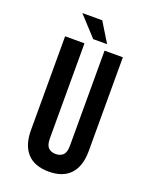

<svg xmlns="http://www.w3.org/2000/svg" viewBox="-157 -932 808 1025"><g transform="rotate(20 246.5 -419.5)"><path d="M195 -700V-160Q195 -122 210.5 -107Q226 -92 252 -92Q278 -92 293.5 -107Q309 -122 309 -160V-700H413V-167Q413 -82 371.5 -36.5Q330 9 249 9Q168 9 126.5 -36.5Q85 -82 85 -167V-700ZM242 -848 310 -737H231L129 -848Z"/></g></svg>

Font: Bebas Neue Bold
Style: Regular
Weight: 700
Designer: Ryoichi Tsunekawa & LGV (GE)
Foundry: Free Software Foundation, Inc.
Version: Version 1.003 August 13, 2016